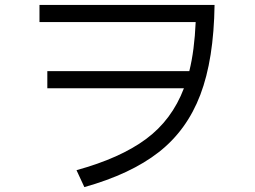

<svg xmlns="http://www.w3.org/2000/svg" viewBox="-20 -750 1040 783"><path d="M141 -730H855Q852 -508 797 -363.5Q742 -219 627.5 -129.5Q513 -40 324 13L292 -56Q470 -105 575.5 -183Q681 -261 730 -390H173V-460H752Q773 -544 778 -660H141Z"/></svg>

Font: IBM Plex Sans SC
Style: Regular
Weight: 400
Designer: Mike Abbink; Paul van der Laan; Pieter van Rosmalen; Eunyou Noh; Wujin Sim; Chorong Kim; Dohee Lee; Yejin We; Jinhee Kim
Foundry: Sandoll Inc.
Version: Version 1.000